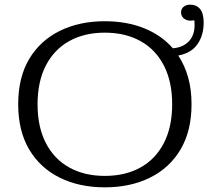

<svg xmlns="http://www.w3.org/2000/svg" viewBox="-20 -788 950 823"><path d="M429 15Q320 15 236 -26.5Q152 -68 105 -147.5Q58 -227 58 -341Q58 -456 105 -535Q152 -614 236 -655.5Q320 -697 429 -697Q522 -697 596.5 -667.5Q671 -638 721 -581Q769 -585 794 -616Q819 -647 813 -701Q786 -696 771 -706.5Q756 -717 756 -735Q756 -750 767 -759Q778 -768 795 -768Q822 -768 837.5 -749.5Q853 -731 853 -691Q853 -636 826 -598Q799 -560 744 -550Q772 -508 786.5 -456Q801 -404 801 -341Q801 -227 754 -147.5Q707 -68 623 -26.5Q539 15 429 15ZM429 -34Q517 -34 582 -70Q647 -106 682.5 -175Q718 -244 718 -341Q718 -438 682.5 -507Q647 -576 582 -612Q517 -648 429 -648Q342 -648 277 -612Q212 -576 176.5 -507Q141 -438 141 -341Q141 -244 176.5 -175Q212 -106 277 -70Q342 -34 429 -34Z"/></svg>

Font: Montagu Slab 16pt Light
Style: Regular
Weight: 300
Designer: Florian Karsten
Foundry: Florian Karsten
Version: Version 1.000; ttfautohint (v1.8.3)